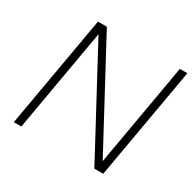

<svg xmlns="http://www.w3.org/2000/svg" viewBox="-146 -831 1012 993"><g transform="rotate(30 360.0 -334.0)"><path d="M51 0 168 -668H221L550 -55L657 -668H702L585 0H532L203 -613L96 0Z"/></g></svg>

Font: Gantari ExtraLight
Style: Italic
Weight: 250
Italic angle: -10°
Designer: Anugrah Pasau
Foundry: Lafontype
Version: Version 1.000